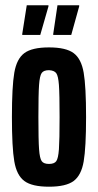

<svg xmlns="http://www.w3.org/2000/svg" viewBox="-20 -697 370 725"><path d="M25 -255Q25 -370 34 -422.5Q43 -475 72 -496.5Q101 -518 165 -518Q229 -518 258 -496.5Q287 -475 296 -422.5Q305 -370 305 -255Q305 -140 296 -87.5Q287 -35 258 -13.5Q229 8 165 8Q101 8 72 -13.5Q43 -35 34 -87.5Q25 -140 25 -255ZM205 -255Q205 -342 202.5 -376Q200 -410 192.5 -420.5Q185 -431 165 -432Q145 -432 137.5 -421.5Q130 -411 127.5 -376.5Q125 -342 125 -255Q125 -168 127.5 -133.5Q130 -99 137.5 -88.5Q145 -78 165 -78Q185 -78 192.5 -88.5Q200 -99 202.5 -133.5Q205 -168 205 -255ZM64 -565V-569L81 -677H163V-673L132 -565ZM181 -565V-569L197 -677H279V-673L249 -565Z"/></svg>

Font: Saira Ultra Condensed
Style: Bold
Weight: 700
Width: 1
Designer: Hector Gatti with collaboration of the Omnibus-Type team
Foundry: Omnibus-Type
Version: Version 1.001; ttfautohint (v1.8)